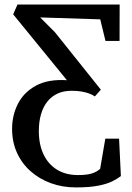

<svg xmlns="http://www.w3.org/2000/svg" viewBox="-20 -573 578 842"><path d="M312.7 248.9Q254.3 248.9 203.5 230.5Q152.7 212 114.3 178.1Q75.9 144.1 54.4 96.8Q33 49.6 33 -7.9Q33 -67.7 58.8 -118.1Q84.6 -168.5 137.7 -197.4Q190.9 -226.4 273.4 -221.3L37.8 -510.1L56.7 -553.2H504.7L504.3 -393.4H442.6L419.6 -488.1L156.1 -496.6L220.9 -431.6L422.3 -179.7L396 -150.1Q386.4 -156.9 372 -162.5Q357.5 -168.1 338 -171.5Q318.6 -174.9 292.9 -174.9Q258.7 -174.9 232.1 -162.5Q205.6 -150.2 187.3 -127Q169 -103.8 159.7 -71.3Q150.3 -38.8 150.3 1.7Q150.3 60.6 170.9 104Q191.6 147.3 229.7 170.9Q267.9 194.4 320.6 194.7Q358.5 194.8 380.8 188.3Q403.1 181.8 419.1 167.6L441.8 35.2H502.2L510.1 199.2Q495.8 210.5 472.6 222.1Q449.3 233.7 410.8 241.3Q372.4 248.9 312.7 248.9Z"/></svg>

Font: Merriweather Light
Style: Regular
Weight: 300
Version: Version 2.100